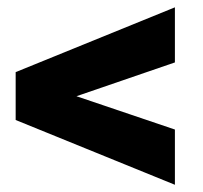

<svg xmlns="http://www.w3.org/2000/svg" viewBox="-20 -559 550 521"><path d="M454.6 -57.6 22.5 -233.4V-363.3L454.6 -539.1V-389.6L187.5 -297.9L454.6 -207.5Z"/></svg>

Font: Mardoto Black
Style: Regular
Weight: 900
Designer: Christian Robertson, Vahan Hovhannisyan
Foundry: Google
Version: Version 1.000